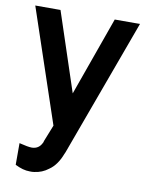

<svg xmlns="http://www.w3.org/2000/svg" viewBox="-82 -581 665 847"><g transform="rotate(10 250.0 -157.5)"><path d="M363 -520H476L251 94L247 103Q227 155 193 178Q179 189 163 195.5Q147 202 130 204Q125 205 120.5 205Q116 205 111 205Q94 205 78 200.5Q62 196 44 187V90Q84 100 100 100Q132 100 146 70V71L149 61L178 -12L7 -520H120L237 -167Z"/></g></svg>

Font: Ekushey Bangla
Style: Bold
Weight: 700
Designer: Al Mamun Sumon
Foundry: Al Mamun Sumon
Version: Version 1.0